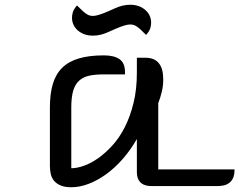

<svg xmlns="http://www.w3.org/2000/svg" viewBox="-20 -783 1007 808"><path d="M280 -75Q304 -75 333.5 -85.5Q363 -96 393.5 -117.5Q424 -139 453.5 -171.5Q483 -204 505.5 -248.5Q528 -293 542 -350Q556 -407 556 -477V-540H592Q667 -540 667 -449Q667 -422 661 -397Q655 -372 646 -349V-70H967Q967 -48 961 -34.5Q955 -21 945 -13.5Q935 -6 922.5 -3Q910 0 897 0H617Q606 0 595 -2.5Q584 -5 575.5 -11.5Q567 -18 561.5 -29.5Q556 -41 556 -60V-198Q529 -151 496 -113.5Q463 -76 427 -50Q391 -24 353.5 -9.5Q316 5 280 5Q254 5 236.5 -2Q219 -9 208.5 -21Q198 -33 194 -49.5Q190 -66 190 -85V-331Q190 -387 202 -428.5Q214 -470 241 -497Q268 -524 311.5 -537Q355 -550 417 -550Q460 -550 483 -534Q506 -518 506 -480V-470H417Q381 -470 355.5 -464.5Q330 -459 313 -443.5Q296 -428 288 -401Q280 -374 280 -331ZM330 -735Q339 -727 348.5 -721.5Q358 -716 372 -716Q390 -716 432 -734L466 -749Q497 -763 528 -763Q566 -763 591 -741.5Q616 -720 616 -687Q616 -677 612.5 -664.5Q609 -652 595 -636L569 -661Q560 -669 550.5 -674.5Q541 -680 527 -680Q509 -680 467 -662L433 -647Q402 -633 371 -633Q333 -633 308 -654.5Q283 -676 283 -709Q283 -719 286.5 -731.5Q290 -744 304 -760Z"/></svg>

Font: Warnes
Style: Regular
Weight: 400
Designer: Eduardo Rodriguez Tunni
Foundry: Eduardo Rodriguez Tunni
Version: Version 1.001